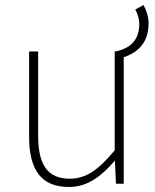

<svg xmlns="http://www.w3.org/2000/svg" viewBox="-20 -732 617 765"><path d="M473 -504C515 -518 572 -550 572 -639C572 -663 565 -687 552 -712L519 -694C530 -675 535 -653 535 -637C535 -572 499 -539 440 -527H437V-133C372 -55 323 -20 258 -20C169 -20 132 -76 132 -192V-527H96V-188C96 -51 147 13 255 13C328 13 383 -29 436 -90H438L442 0H473Z"/></svg>

Font: Source Han Sans JP ExtraLight
Style: Regular
Weight: 250
Designer: Ryoko NISHIZUKA 西塚涼子 (kana, bopomofo & ideographs); Paul D. Hunt (Latin, Greek & Cyrillic); Sandoll Communications 산돌커뮤니
Foundry: Adobe
Version: Version 2.001;hotconv 1.0.107;makeotfexe 2.5.65593